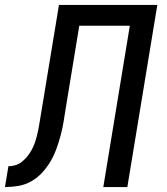

<svg xmlns="http://www.w3.org/2000/svg" viewBox="-55 -755 675 775"><path d="M-35 0 -21 -84Q-6 -84 8 -88.5Q22 -93 34 -102.5Q46 -112 55.5 -124Q65 -136 72.5 -149.5Q80 -163 85 -177Q90 -191 93.5 -205Q97 -219 100 -233.5Q103 -248 105 -262L183 -735H580L459 0H362L469 -651H265L210 -316Q206 -289 201.5 -262.5Q197 -236 190 -209.5Q183 -183 173.5 -156.5Q164 -130 150 -105.5Q136 -81 116 -59Q96 -37 71 -23Q46 -9 19 -4.5Q-8 0 -35 0Z"/></svg>

Font: Iosevka Custom Medium
Style: Italic
Weight: 500
Italic angle: -9°
Designer: Belleve Invis
Foundry: Belleve Invis
Version: Version 27.0.1